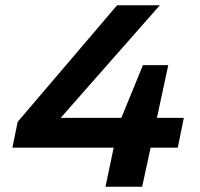

<svg xmlns="http://www.w3.org/2000/svg" viewBox="-20 -708 759 728"><path d="M380 0 411 -148H27L47 -246L424 -688H586L210 -261H440L522 -461H618L575 -261H677L654 -148H551L519 0Z"/></svg>

Font: Saira SemiExpanded SemiBold
Style: Italic
Weight: 600
Width: 6
Italic angle: -12°
Designer: Hector Gatti with collaboration of the Omnibus-Type team
Foundry: Omnibus-Type
Version: Version 1.101